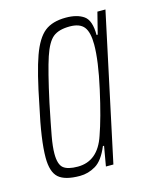

<svg xmlns="http://www.w3.org/2000/svg" viewBox="-87 -577 513 645"><g transform="rotate(-15 169.5 -255.0)"><path d="M16 -81Q16 -142 41 -255Q63 -367 82.5 -421Q102 -475 129 -496.5Q156 -518 203 -518Q242 -518 265 -502Q288 -486 288 -435H292L311 -510H339L230 0H204L216 -69H212Q193 -23 167 -7.5Q141 8 112 8Q60 8 38 -11.5Q16 -31 16 -81ZM210 -105Q230 -161 251 -255.5Q272 -350 272 -406Q272 -449 257.5 -467.5Q243 -486 208 -486Q170 -486 150 -470Q130 -454 114.5 -407.5Q99 -361 76 -255Q61 -182 54.5 -146Q48 -110 48 -86Q48 -49 63 -36.5Q78 -24 113 -24Q183 -24 210 -105Z"/></g></svg>

Font: Saira Ultra Condensed Thin
Style: Italic
Weight: 100
Width: 1
Italic angle: -12°
Designer: Hector Gatti with collaboration of the Omnibus-Type team
Foundry: Omnibus-Type
Version: Version 1.001; ttfautohint (v1.8)